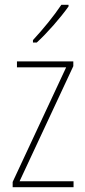

<svg xmlns="http://www.w3.org/2000/svg" viewBox="-20 -784 357 804"><path d="M267 -757V-764H237C204 -715 163 -665 118 -616V-606H134C177 -645 233 -709 267 -757ZM288 0V-25H62L287 -507V-527H51V-502H257L33 -22V0Z"/></svg>

Font: Noto Sans Malayalam Condensed Thin
Style: Regular
Weight: 100
Width: 3
Designer: Jelle Bosma - Monotype Design Team
Foundry: Monotype Imaging Inc.
Version: Version 2.104